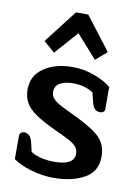

<svg xmlns="http://www.w3.org/2000/svg" viewBox="-86 -807 633 879"><g transform="rotate(10 230.5 -368.0)"><path d="M76 -596 195 -750H252L370 -596L318 -551L223 -658L128 -551ZM36 -40V-148Q36 -156 41.5 -162Q47 -168 58 -168Q86 -168 96 -129L106 -86Q122 -74 152 -66.5Q182 -59 214 -59Q308 -59 308 -112Q308 -132 296 -145.5Q284 -159 263 -170Q242 -181 180 -210Q103 -246 70.5 -279.5Q38 -313 38 -365Q38 -429 91 -465Q144 -501 223 -501Q277 -501 326.5 -482.5Q376 -464 404 -440V-337Q404 -329 398.5 -324Q393 -319 382 -319Q367 -319 358 -328.5Q349 -338 344 -357L333 -402Q316 -414 291.5 -421Q267 -428 239 -428Q202 -428 178.5 -415Q155 -402 155 -374Q155 -357 164.5 -345Q174 -333 193 -322Q212 -311 256 -290L289 -274Q363 -238 394 -205.5Q425 -173 425 -119Q425 -50 367.5 -18Q310 14 225 14Q172 14 118.5 -2Q65 -18 36 -40Z"/></g></svg>

Font: Maitree SemiBold
Style: Regular
Weight: 600
Designer: CadsonDemak Team
Foundry: CadsonDemak
Version: Version 1.001